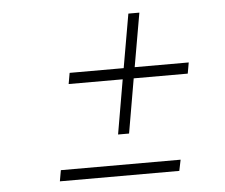

<svg xmlns="http://www.w3.org/2000/svg" viewBox="-42 -543 694 591"><g transform="rotate(-5 305.0 -248.0)"><path d="M547 -330 541 -296H374L345 -128H311L340 -296H173L179 -330H346L375 -496H409L380 -330ZM126 -34H496L489 0H120Z"/></g></svg>

Font: Be Vietnam Thin
Style: Italic
Weight: 250
Italic angle: -9°
Designer: Gabriel Lam
Foundry: TypeRant
Version: Version 3.000